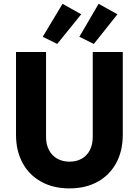

<svg xmlns="http://www.w3.org/2000/svg" viewBox="-20 -997 740 1024"><path d="M65.4 -278.3V-719.7H225.6V-265.6Q225.6 -226.1 241.5 -196.3Q257.3 -166.5 285.6 -150.6Q314 -134.8 350.6 -134.8Q388.2 -134.8 416.3 -150.9Q444.3 -167 459.5 -196.8Q474.6 -226.6 474.6 -265.6V-719.7H634.8V-278.3Q634.8 -192.4 599.9 -127.7Q564.9 -63 500.7 -27.6Q436.5 7.8 350.6 7.8Q264.6 7.8 200.2 -27.6Q135.7 -63 100.6 -127.7Q65.4 -192.4 65.4 -278.3ZM208 -800.8 313.5 -976.6 413.1 -920.9 285.2 -762.7ZM403.3 -800.8 505.9 -976.6 606.4 -920.9 480.5 -762.7Z"/></svg>

Font: Reddit Sans Vanilla ExtraBold
Style: Regular
Weight: 800
Designer: Stephen Hutchings
Foundry: Reddit
Version: Version 1.013